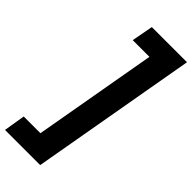

<svg xmlns="http://www.w3.org/2000/svg" viewBox="-347 -855 1081 1081"><g transform="rotate(45 193.5 -314.0)"><path d="M-34 183 -13 55H120L250 -683H117L141 -811H421L246 183Z"/></g></svg>

Font: Rethink Sans ExtraBold
Style: Italic
Weight: 800
Italic angle: -10°
Designer: The Rethink Sans project authors (Hans Thiessen). DM Sans designed by Colophon Foundry.
Foundry: Rethink Communications LLC
Version: Version 1.001